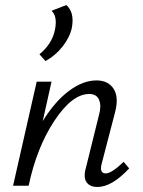

<svg xmlns="http://www.w3.org/2000/svg" viewBox="-20 -739 568 764"><path d="M266 -629Q258 -591 229.5 -554.5Q201 -518 161 -496L137 -523Q188 -565 199 -622Q209 -675 185 -696L244 -719Q277 -690 266 -629ZM472 -95 494 -69Q425 5 368 5Q337 5 324 -14.5Q311 -34 322 -72L374 -282Q384 -317 374.5 -341Q365 -365 335 -365Q267 -365 196.5 -258.5Q126 -152 94 0H32L126 -414H185L150 -257Q198 -335 254 -377Q310 -419 364 -419Q411 -419 432.5 -385Q454 -351 437 -289L385 -89Q374 -49 401 -49Q424 -49 472 -95Z"/></svg>

Font: EauTestInfant
Style: Italic
Weight: 400
Italic angle: -12°
Designer: Christian Thalmann (Catharsis Fonts)
Version: Version 0.001;PS 000.001;hotconv 1.0.88;makeotf.lib2.5.64775